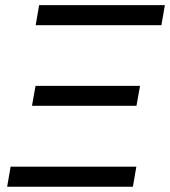

<svg xmlns="http://www.w3.org/2000/svg" viewBox="-20 -713 649 733"><path d="M7.3 0H487.3L500.5 -76.7H20.5ZM116.2 -616.7H596.2L609.4 -693.4H129.4ZM102.1 -309.1H501L514.6 -385.3H115.7Z"/></svg>

Font: Cascadia Code SemiLight
Style: Italic
Weight: 350
Italic angle: -10°
Monospace: yes
Designer: Aaron Bell
Foundry: Saja Typeworks
Version: Version 2404.023